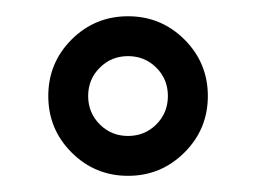

<svg xmlns="http://www.w3.org/2000/svg" viewBox="-20 -723 313 235"><path d="M39.1 -605.5Q39.1 -646 67.6 -674.6Q96.2 -703.1 136.7 -703.1Q177.2 -703.1 205.8 -674.6Q234.4 -646 234.4 -605.5Q234.4 -564.9 205.8 -536.4Q177.2 -507.8 136.7 -507.8Q96.2 -507.8 67.6 -536.4Q39.1 -564.9 39.1 -605.5ZM87.9 -605.5Q87.9 -585 102.1 -570.8Q116.2 -556.6 136.7 -556.6Q157.2 -556.6 171.4 -570.8Q185.5 -585 185.5 -605.5Q185.5 -626 171.4 -640.1Q157.2 -654.3 136.7 -654.3Q116.2 -654.3 102.1 -640.1Q87.9 -626 87.9 -605.5Z"/></svg>

Font: Istok
Style: Regular
Weight: 500
Designer: Andrey V. Panov
Foundry: Andrey V. Panov
Version: Version 1.0.3